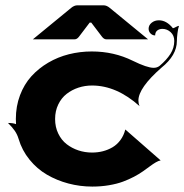

<svg xmlns="http://www.w3.org/2000/svg" viewBox="-20 -688 687 716"><path d="M9.8 -229.5Q28.1 -229.5 39.8 -225.1Q39.1 -234.4 39.1 -244.1Q39.1 -291.7 54.6 -332.8Q70.1 -373.8 96.9 -403.4Q123.8 -433.1 159.7 -454.2Q195.6 -475.3 236.9 -485.7Q278.3 -496.1 322.3 -496.1Q405 -496.1 475.1 -461.4Q528.6 -435.1 553 -435.1Q565.9 -435.1 575.2 -442.4Q601.1 -464.4 615.5 -486.8Q629.9 -509.3 629.9 -535.2Q629.9 -555.7 616.5 -568Q603 -580.3 585.7 -580.3Q574 -580.3 566.3 -574.1Q558.6 -567.9 558.6 -555.9Q548.6 -555.9 541.4 -563.2Q534.2 -570.6 534.2 -580.8Q534.2 -594 545.4 -603.1Q556.6 -612.3 572.5 -612.3Q601.1 -612.3 624.8 -582.8Q627.9 -582.8 635.6 -587.2Q643.3 -591.6 647.5 -591.6Q644 -581.8 641.8 -564.2Q639.6 -546.6 639.6 -535.2Q639.6 -481.7 582 -435.5Q496.1 -360.1 496.1 -313Q496.1 -302.2 500.5 -292.2Q414.8 -369.1 323.2 -369.1Q296.6 -369.1 272.3 -361.1Q248 -353 228.5 -337.9Q209 -322.8 197.3 -298.5Q185.5 -274.2 185.5 -244.1Q185.5 -214.1 197.3 -189.8Q209 -165.5 228.5 -150.4Q248 -135.3 272.3 -127.2Q296.6 -119.1 323.2 -119.1Q344.5 -119.1 363.6 -124Q382.8 -128.9 399.8 -138.9Q416.7 -148.9 429.2 -165.9Q441.7 -182.9 447.3 -205.1L579.1 -89.8Q571.3 -88.6 561 -82.6Q550.8 -76.7 539.2 -68Q527.6 -59.3 513.1 -49.1Q498.5 -38.8 479.5 -28.8Q460.4 -18.8 438.5 -10.6Q416.5 -2.4 386.8 2.7Q357.2 7.8 324.2 7.8Q278.3 7.8 235.1 -3.7Q191.9 -15.1 154.9 -36.7Q117.9 -58.3 90 -92.8Q62 -127.2 49.3 -170.2Q44.4 -186.8 34.8 -200.6Q25.1 -214.4 9.8 -229.5ZM102.5 -541.3 245.1 -658.4Q256.8 -668.2 268.6 -668.2H366.2Q377.9 -668.2 389.6 -658.4L532.2 -541.3H377Q367.7 -541.3 360.4 -551L320.3 -603.8H314.5L274.4 -551Q267.1 -541.3 257.8 -541.3Z"/></svg>

Font: Agreloy
Style: Medium
Weight: 400
Designer: gluk
Foundry: gluk
Version: Version 0.27